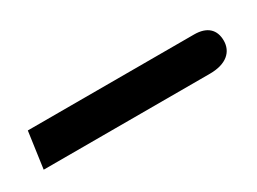

<svg xmlns="http://www.w3.org/2000/svg" viewBox="-22 -135 307 229"><g transform="rotate(-30 131.5 -20.0)"><path d="M0 5H229C252 5 263 -6 263 -21C263 -36 254 -45 236 -45H7Z"/></g></svg>

Font: Noto Sans Arabic Cond Light
Style: Regular
Weight: 300
Width: 3
Designer: Monotype Design Team, Nadine Chahine, Nizar Qandah and Khaled Hosny
Foundry: Monotype Imaging Inc.
Version: Version 2.012